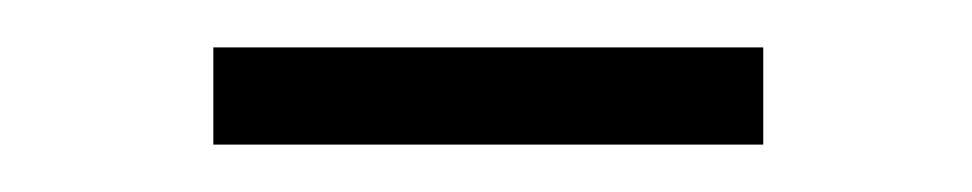

<svg xmlns="http://www.w3.org/2000/svg" viewBox="-20 -337 410 81"><path d="M70 -317V-276H302V-317Z"/></svg>

Font: SVN-Aleo
Style: Light
Weight: 300
Designer: Alessio Laiso
Version: Version 1.2.2